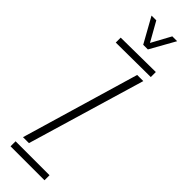

<svg xmlns="http://www.w3.org/2000/svg" viewBox="-257 -742 742 742"><g transform="rotate(45 114.0 -371.0)"><path d="M18 0V-27.5H203.5V0ZM22 -571V-598L212 -600V-572.5ZM27 -59 169 -541H202.5L59.5 -59ZM103 -640 46 -742.5H72L116.5 -663.5L159.5 -742.5H186L128.5 -640Z"/></g></svg>

Font: Big Shoulders Stencil Display Thin ExtraLight
Style: Regular
Weight: 250
Version: Version 2.001